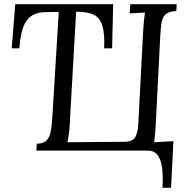

<svg xmlns="http://www.w3.org/2000/svg" viewBox="-20 -720 901 918"><path d="M757 178Q760 128 755.5 87.5Q751 47 735 23.5Q719 0 686 0H154L156 -33Q186 -33 201 -47Q216 -61 222 -88.5Q228 -116 230 -156L261 -663L197 -662Q134 -661 106 -619.5Q78 -578 73 -489H36L53 -700H521L516 -489H478Q481 -559 469.5 -597Q458 -635 428 -649.5Q398 -664 344 -664L315 -156Q314 -127 311.5 -98Q309 -69 302 -40L572 -42Q615 -42 627 -65Q639 -88 641 -123L665 -581Q667 -608 669 -627.5Q671 -647 673 -660Q655 -659 636.5 -658Q618 -657 600 -656L603 -700H825L823 -667Q786 -666 770.5 -650Q755 -634 751.5 -607Q748 -580 746 -544L724 -112Q723 -92 721 -73.5Q719 -55 717 -40L809 -45L798 178Z"/></svg>

Font: Lora Italic
Style: Italic
Weight: 400
Italic angle: -3°
Designer: Olga Karpushina, Alexei Vanyashin (Cyrillic)
Foundry: Cyreal
Version: Version 2.210; ttfautohint (v1.8.1.43-b0c9)